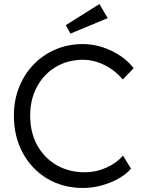

<svg xmlns="http://www.w3.org/2000/svg" viewBox="-20 -924 716 954"><path d="M393 10Q293 10 215.5 -36Q138 -82 93.5 -163.5Q49 -245 49 -350Q49 -426 75 -491Q101 -556 147.5 -604Q194 -652 256.5 -678.5Q319 -705 392 -705Q441 -705 489 -689.5Q537 -674 577.5 -647Q618 -620 644 -585L590 -529Q552 -575 499 -601Q446 -627 392 -627Q317 -627 257.5 -591.5Q198 -556 164 -493.5Q130 -431 130 -350Q130 -266 164.5 -203Q199 -140 260.5 -104Q322 -68 402 -68Q457 -68 508.5 -91Q560 -114 591 -151L631 -86Q607 -58 568.5 -36.5Q530 -15 484.5 -2.5Q439 10 393 10ZM330 -757 307 -799 474 -904 515 -834Z"/></svg>

Font: Lexend Light
Style: Regular
Weight: 300
Designer: Bonnie Shaver-Troup, Thomas Jockin
Foundry: Lexend
Version: Version 1.007; ttfautohint (v1.8.3)